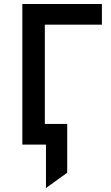

<svg xmlns="http://www.w3.org/2000/svg" viewBox="-20 -720 554 956"><path d="M208.9 216.2V0H140.2V-102.8H314.7V140ZM91.2 0V-700H487.4V-597.2H203.2V0Z"/></svg>

Font: Geologica-Sharp
Style: Regular
Weight: 100
Designer: Sindre Bremnes, Frode Helland
Foundry: Monokrom Skriftforlag AS
Version: Version 1.010;gftools[0.9.28]